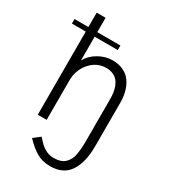

<svg xmlns="http://www.w3.org/2000/svg" viewBox="-226 -794 991 1124"><g transform="rotate(30 269.5 -232.5)"><path d="M299.8 225.1Q248 225.1 209 203.1Q169.9 181.2 126 134.8L170.9 100.1Q192.9 125 207 138.2Q221.2 151.4 243.7 162.1Q266.1 172.9 292 172.9Q317.9 172.9 337.2 166.7Q356.4 160.6 368.9 148.2Q381.3 135.7 389.4 120.6Q397.5 105.5 401.4 82.8Q405.3 60.1 406.7 38.8Q408.2 17.6 408.2 -12.2V-290Q408.2 -313 405.5 -332.8Q402.8 -352.5 395.3 -372.6Q387.7 -392.6 375.7 -406.5Q363.8 -420.4 344 -429.2Q324.2 -438 298.8 -438Q235.4 -438 191.2 -387.5Q147 -336.9 147 -267.1V0H86.9V-562H-6.8V-592.8H86.9V-689.9H147V-592.8H303.2V-562H147V-401.9Q169.4 -442.9 214.6 -469Q259.8 -495.1 308.1 -495.1Q350.1 -495.1 382.1 -479.7Q414.1 -464.4 432.9 -437.5Q451.7 -410.6 460.9 -376.7Q470.2 -342.8 470.2 -303.2V-5.9Q470.2 101.6 429 163.3Q387.7 225.1 299.8 225.1Z"/></g></svg>

Font: HK Grotesk Light
Style: Regular
Weight: 300
Designer: Alfredo Marco Pradil and Stefan Peev
Foundry: Hanken Design Co.
Version: Version 1.045;PS 001.045;hotconv 1.0.88;makeotf.lib2.5.64775